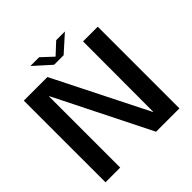

<svg xmlns="http://www.w3.org/2000/svg" viewBox="-203 -957 1122 1122"><g transform="rotate(-45 358.0 -395.5)"><path d="M41 0H162.5V-587.5H165L459 0H652V-675H530.5L529.5 -94H528L236 -675H41ZM314.5 -698H393L496.5 -791H424.5L354 -725.5L283.5 -791H211Z"/></g></svg>

Font: Anybody Thin Medium
Style: Regular
Weight: 500
Version: Version 1.113;gftools[0.9.25]